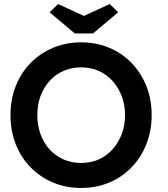

<svg xmlns="http://www.w3.org/2000/svg" viewBox="-20 -922 833 952"><path d="M32 -351Q32 -429 58 -495Q84 -561 131.5 -609.5Q179 -658 243 -685Q307 -712 382 -712Q458 -712 522 -685Q586 -658 633 -609Q680 -560 706 -494.5Q732 -429 732 -351Q732 -274 706 -208Q680 -142 633 -93Q586 -44 522 -17Q458 10 382 10Q307 10 243 -17Q179 -44 131.5 -92.5Q84 -141 58 -207Q32 -273 32 -351ZM600 -351Q600 -402 583.5 -445Q567 -488 538 -520.5Q509 -553 469.5 -570.5Q430 -588 382 -588Q335 -588 295 -570.5Q255 -553 226 -521Q197 -489 181 -446Q165 -403 165 -351Q165 -300 181 -256.5Q197 -213 226 -181Q255 -149 295 -131.5Q335 -114 382 -114Q430 -114 469.5 -131.5Q509 -149 538 -181.5Q567 -214 583.5 -257Q600 -300 600 -351ZM351 -756 226 -861 268 -902 396 -843 524 -902 566 -861 441 -756Z"/></svg>

Font: Our Lexend Medium
Style: Regular
Weight: 500
Designer: Bonnie Shaver-Troup, Thomas Jockin
Foundry: Lexend
Version: Version 1.007